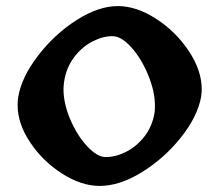

<svg xmlns="http://www.w3.org/2000/svg" viewBox="-20 -600 722 632"><path d="M38 -254Q38 -272 40 -281Q51 -346 105 -416.5Q159 -487 231.5 -533.5Q304 -580 368 -580Q429 -580 494 -538Q559 -496 601.5 -432Q644 -368 644 -306Q644 -297 642 -281Q630 -216 575.5 -147.5Q521 -79 447.5 -33.5Q374 12 308 12Q248 12 184.5 -28.5Q121 -69 79.5 -131Q38 -193 38 -254ZM328 -83Q361 -83 395.5 -100.5Q430 -118 456 -151.5Q482 -185 489 -231Q490 -238 490 -252Q490 -299 467.5 -353.5Q445 -408 412 -444.5Q379 -481 350 -481Q318 -481 283.5 -463Q249 -445 223.5 -411Q198 -377 191 -331Q189 -315 189 -307Q189 -259 211.5 -206.5Q234 -154 267 -118.5Q300 -83 328 -83Z"/></svg>

Font: Tiejili SC
Style: Regular
Weight: 400
Designer: Buernia
Foundry: Ershou Xiaoxi Press
Version: Version 1.100